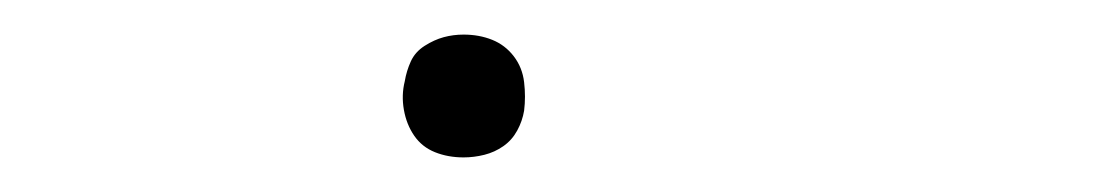

<svg xmlns="http://www.w3.org/2000/svg" viewBox="-20 -83 640 111"><path d="M248 8Q239 8 231.5 5Q224 2 219.5 -4.5Q215 -11 213.5 -19.5Q212 -28 214 -36Q215 -42 217.5 -47.5Q220 -53 225.5 -56.5Q231 -60 236.5 -61.5Q242 -63 248 -63Q257 -63 264.5 -60Q272 -57 277 -50.5Q282 -44 283 -35.5Q284 -27 283 -19Q282 -13 279 -7.5Q276 -2 271 1.5Q266 5 260 6.5Q254 8 248 8Z"/></svg>

Font: Iosevka HT Thin Extended
Style: Italic
Weight: 100
Width: 7
Italic angle: -9°
Monospace: yes
Designer: Belleve Invis
Foundry: Belleve Invis
Version: Version 32.3.0; ttfautohint (v1.8.4)